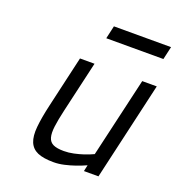

<svg xmlns="http://www.w3.org/2000/svg" viewBox="-129 -804 845 919"><g transform="rotate(20 293.0 -345.0)"><path d="M586 -500 471 0H397L404 -32Q378 -20 351 -11Q328 -3 300 3.5Q272 10 246 10Q193 10 163.5 -3Q134 -16 122 -45Q110 -74 114.5 -122Q119 -170 135 -239L195 -500H269L209 -240Q197 -188 192.5 -153Q188 -118 194 -96.5Q200 -75 219 -66Q238 -57 273 -57Q298 -57 323.5 -62.5Q349 -68 370 -75Q395 -83 418 -94L512 -500ZM295 -700H586L571 -634H280Z"/></g></svg>

Font: Panefresco 400wt
Style: Italic
Weight: 400
Foundry: Campivisivi & Chank Co
Version: Version 1.001